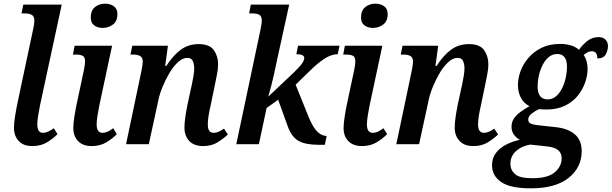

<svg xmlns="http://www.w3.org/2000/svg" viewBox="-20 -785 3329 1045"><path d="M156 10Q107 10 81.5 -18Q56 -46 56 -89Q56 -115 62.5 -155.5Q69 -196 78 -238L160 -624Q167 -655 167 -673Q167 -696 153 -704Q139 -712 114 -712H97L107 -760H316L198 -213Q193 -188 188 -158Q183 -128 183 -108Q183 -62 214 -62Q227 -62 241.5 -68.5Q256 -75 273 -87L293 -55Q271 -32 237 -11Q203 10 156 10Z M539 -633Q511 -633 492.5 -647Q474 -661 474 -690Q474 -728 497 -746.5Q520 -765 552 -765Q579 -765 599 -751.5Q619 -738 619 -708Q619 -669 594 -651Q569 -633 539 -633ZM479 10Q431 10 405 -17Q379 -44 379 -88Q379 -113 385.5 -154.5Q392 -196 401 -236L437 -405Q443 -435 443 -451Q443 -474 430.5 -481Q418 -488 392 -488H377L386 -536H590L521 -213Q516 -188 511 -158Q506 -128 506 -108Q506 -62 538 -62Q552 -62 566 -68.5Q580 -75 596 -87L616 -55Q594 -32 560 -11Q526 10 479 10Z M1085 10Q1035 10 1009 -19Q983 -48 984 -93Q984 -135 1001 -218L1018 -297Q1021 -310 1025.5 -331Q1030 -352 1033.5 -374.5Q1037 -397 1037 -414Q1037 -433 1030 -451.5Q1023 -470 999 -470Q974 -470 948.5 -446.5Q923 -423 901.5 -386.5Q880 -350 864 -310.5Q848 -271 842 -240L790 0H666L750 -400Q753 -414 755 -428Q757 -442 757 -450Q757 -472 743 -480Q729 -488 704 -488H690L700 -536H894L879 -426H885Q924 -486 965.5 -515.5Q1007 -545 1061 -545Q1121 -545 1144 -512Q1167 -479 1167 -435Q1167 -409 1160.5 -377.5Q1154 -346 1149 -320L1126 -209Q1119 -180 1115 -154Q1111 -128 1111 -107Q1111 -62 1143 -62Q1168 -62 1199 -85L1220 -53Q1197 -31 1164.5 -10.5Q1132 10 1085 10Z M1712 3Q1642 3 1604.5 -18.5Q1567 -40 1547 -95L1494 -242L1431 -197L1389 0H1266L1397 -620Q1405 -657 1405 -671Q1405 -697 1391.5 -704.5Q1378 -712 1353 -712H1336L1345 -760H1554L1497 -500Q1483 -433 1470 -375Q1457 -317 1440 -259L1583 -394Q1615 -426 1625.5 -442Q1636 -458 1636 -469Q1636 -490 1593 -490L1602 -536H1828L1818 -490Q1785 -490 1747.5 -466.5Q1710 -443 1663 -396L1589 -324L1662 -143Q1686 -87 1709.5 -66Q1733 -45 1758 -45L1748 3Z M2010 -633Q1982 -633 1963.5 -647Q1945 -661 1945 -690Q1945 -728 1968 -746.5Q1991 -765 2023 -765Q2050 -765 2070 -751.5Q2090 -738 2090 -708Q2090 -669 2065 -651Q2040 -633 2010 -633ZM1950 10Q1902 10 1876 -17Q1850 -44 1850 -88Q1850 -113 1856.5 -154.5Q1863 -196 1872 -236L1908 -405Q1914 -435 1914 -451Q1914 -474 1901.5 -481Q1889 -488 1863 -488H1848L1857 -536H2061L1992 -213Q1987 -188 1982 -158Q1977 -128 1977 -108Q1977 -62 2009 -62Q2023 -62 2037 -68.5Q2051 -75 2067 -87L2087 -55Q2065 -32 2031 -11Q1997 10 1950 10Z M2556 10Q2506 10 2480 -19Q2454 -48 2455 -93Q2455 -135 2472 -218L2489 -297Q2492 -310 2496.5 -331Q2501 -352 2504.5 -374.5Q2508 -397 2508 -414Q2508 -433 2501 -451.5Q2494 -470 2470 -470Q2445 -470 2419.5 -446.5Q2394 -423 2372.5 -386.5Q2351 -350 2335 -310.5Q2319 -271 2313 -240L2261 0H2137L2221 -400Q2224 -414 2226 -428Q2228 -442 2228 -450Q2228 -472 2214 -480Q2200 -488 2175 -488H2161L2171 -536H2365L2350 -426H2356Q2395 -486 2436.5 -515.5Q2478 -545 2532 -545Q2592 -545 2615 -512Q2638 -479 2638 -435Q2638 -409 2631.5 -377.5Q2625 -346 2620 -320L2597 -209Q2590 -180 2586 -154Q2582 -128 2582 -107Q2582 -62 2614 -62Q2639 -62 2670 -85L2691 -53Q2668 -31 2635.5 -10.5Q2603 10 2556 10Z M2869 240Q2758 240 2708 206Q2658 172 2658 114Q2658 75 2679.5 47Q2701 19 2736 1.5Q2771 -16 2809 -24Q2792 -33 2778 -51Q2764 -69 2764 -96Q2764 -128 2787.5 -153.5Q2811 -179 2862 -207Q2832 -222 2815.5 -252Q2799 -282 2799 -323Q2799 -359 2813 -397.5Q2827 -436 2856 -470Q2885 -504 2928 -525Q2971 -546 3030 -546Q3059 -546 3085.5 -538.5Q3112 -531 3131 -514Q3152 -543 3178 -563Q3204 -583 3237 -583Q3263 -583 3276 -569Q3289 -555 3289 -535Q3289 -511 3277 -489Q3265 -467 3231 -467Q3231 -506 3201 -506Q3188 -506 3177.5 -500Q3167 -494 3157 -486Q3178 -455 3178 -410Q3178 -374 3164.5 -335.5Q3151 -297 3124 -263.5Q3097 -230 3054.5 -209.5Q3012 -189 2954 -189Q2945 -189 2933.5 -189.5Q2922 -190 2915 -191Q2893 -182 2874 -167Q2855 -152 2855 -134Q2855 -118 2869.5 -112Q2884 -106 2904 -104L3004 -93Q3071 -86 3108.5 -54Q3146 -22 3146 38Q3146 126 3075 183Q3004 240 2869 240ZM2960 -244Q2987 -244 3007 -261.5Q3027 -279 3040 -306Q3053 -333 3059.5 -363.5Q3066 -394 3066 -421Q3066 -491 3013 -491Q2986 -491 2966 -474Q2946 -457 2932.5 -429.5Q2919 -402 2912.5 -372Q2906 -342 2906 -316Q2906 -278 2920.5 -261Q2935 -244 2960 -244ZM2877 185Q2962 185 2999.5 152.5Q3037 120 3037 77Q3037 48 3017 31.5Q2997 15 2950 11L2866 2Q2821 9 2789.5 36.5Q2758 64 2758 107Q2758 140 2783 162.5Q2808 185 2877 185Z"/></svg>

Font: Noto Serif SemiCondensed SemiBold
Style: Italic
Weight: 600
Width: 4
Italic angle: -12°
Designer: Monotype Design Team
Foundry: Monotype Imaging Inc.
Version: Version 2.014; ttfautohint (v1.8.4.7-5d5b)